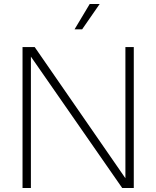

<svg xmlns="http://www.w3.org/2000/svg" viewBox="-20 -943 784 963"><path d="M93 0V-707H154L609 -49V-707H651V0H593L135 -659V0ZM354 -796 430 -923H480L392 -796Z"/></svg>

Font: Onest Thin
Style: Regular
Weight: 250
Designer: Dmitri Voloshin, Andrey Kudryavtsev
Foundry: Dmitri Voloshin, Andrey Kudryavtsev
Version: Version 1.000;gftools[0.9.33]